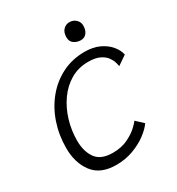

<svg xmlns="http://www.w3.org/2000/svg" viewBox="-170 -816 854 926"><g transform="rotate(-30 256.5 -353.0)"><path d="M428 -102.5Q412 -79 379.8 -54.8Q347.5 -30.5 303.5 -14Q259.5 2.5 208 2.5Q120.5 2.5 79.2 -51.8Q38 -106 38 -188.5Q38 -261 60 -325.8Q82 -390.5 123 -440.2Q164 -490 220.8 -518.5Q277.5 -547 347 -547Q393 -547 427.2 -531Q461.5 -515 482.2 -490Q503 -465 508.5 -438.5L457.5 -403.5Q456.5 -410.5 452.2 -425.5Q448 -440.5 436 -457Q424 -473.5 400.2 -485Q376.5 -496.5 337 -496.5Q282.5 -496.5 239 -471Q195.5 -445.5 164.8 -402Q134 -358.5 117.8 -304.5Q101.5 -250.5 101.5 -193Q101.5 -133 129 -94.8Q156.5 -56.5 222.5 -56.5Q271 -56.5 306.8 -74Q342.5 -91.5 363.5 -111.5Q384.5 -131.5 389 -139ZM354 -707.5Q376 -707.5 390.5 -693.5Q405 -679.5 405 -660Q405 -635 393 -619.5Q381 -604 360.5 -604Q339.5 -604 322.8 -615.5Q306 -627 306 -650.5Q306 -678.5 320.5 -693Q335 -707.5 354 -707.5Z"/></g></svg>

Font: Grandstander ExtraLight
Style: Italic
Weight: 200
Italic angle: -15°
Designer: Tyler Finck
Foundry: Etcetera Type Co
Version: Version 1.200; ttfautohint (v1.8.3)